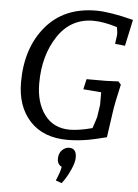

<svg xmlns="http://www.w3.org/2000/svg" viewBox="-63 -768 772 1075"><g transform="rotate(5 323.0 -230.5)"><path d="M434 -720Q511 -720 643 -686L611 -538L555 -544L561 -589Q562 -592 562 -601Q562 -610 557 -638Q481 -662 423 -662Q296 -662 223.5 -552.5Q151 -443 151 -287Q151 -179 201.5 -111Q252 -43 343 -43Q395 -43 470 -63Q489 -119 491 -128L501 -196V-267L400 -275L413 -333H521L592 -336L607 -319Q583 -216 576 -166L555 -19Q549 -18 530 -13Q511 -8 503.5 -6.5Q496 -5 478.5 -1Q461 3 451.5 4.5Q442 6 425.5 8.5Q409 11 396 12Q359 15 337 15Q200 15 124.5 -66.5Q49 -148 49 -284Q49 -476 151 -598Q253 -720 434 -720ZM317 168Q292 156 292 125Q292 94 310 76Q328 58 350 58Q391 58 391 109Q391 136 374.5 173.5Q358 211 342 235L325 259L291 247Q314 194 317 168Z"/></g></svg>

Font: Andada
Style: Italic
Weight: 400
Italic angle: -8.29999°
Designer: Carolina Giovagnoli
Foundry: Carolina Giovagnoli
Version: Version 1.003